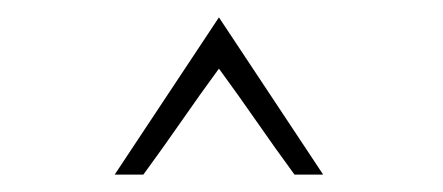

<svg xmlns="http://www.w3.org/2000/svg" viewBox="-20 -680 510 221"><path d="M145 -479H112Q142 -524 172 -569.5Q202 -615 232 -660Q262 -615 292 -569.5Q322 -524 352 -479H319Q297 -509 275.5 -540Q254 -571 232 -601Q210 -571 188.5 -540Q167 -509 145 -479Z"/></svg>

Font: Josefin Slab
Style: Regular
Weight: 400
Designer: Santiago Orozco
Foundry: Typemade
Version: Version 2.000